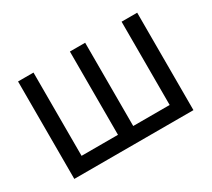

<svg xmlns="http://www.w3.org/2000/svg" viewBox="-107 -717 997 905"><g transform="rotate(-30 391.0 -265.0)"><path d="M151.4 -530.3V-77.1H349.6V-530.3H432.6V-77.1H630.9V-530.3H715.8V0H67.4V-530.3Z"/></g></svg>

Font: Pretendard Std
Style: Regular
Weight: 400
Designer: Base glyphs from Inter by Rasmus Andersson; Hangeul glyphs from Noto Sans CJK(Source Han Sans) by Jang Soo-young and Kan
Foundry: Kil Hyung-jin
Version: Version 1.309